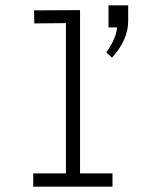

<svg xmlns="http://www.w3.org/2000/svg" viewBox="-20 -702 540 722"><path d="M388 -599V-682H462V-623Q462 -552 401 -485L380 -505Q418 -560 420 -599ZM109 -614 108 -663 281 -664V-50H403V0H105V-50H228V-615Z"/></svg>

Font: Lekton
Style: Regular
Weight: 400
Designer: Paolo Mazzetti, Luciano Perondi, Raffaele Flato, Elena Papassissa, Emilio Macchia, Michela Povoleri, Tobias Seemiller, R
Version: Version 34.000